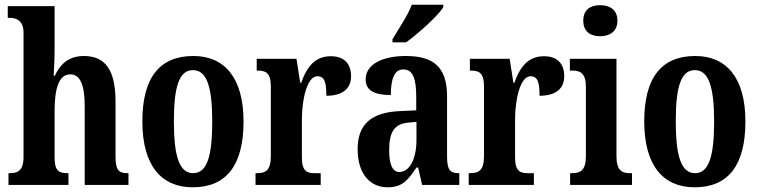

<svg xmlns="http://www.w3.org/2000/svg" viewBox="-20 -786 3225 816"><path d="M16 0H271V-50H268C232 -50 212 -58 212 -116V-312C212 -400 226 -470 279 -470C323 -470 340 -420 340 -334V0H526V-50H524C487 -50 471 -59 471 -121V-354C471 -489 427 -548 337 -548C266 -548 233 -507 213 -464H208C209 -484 212 -529 212 -570V-760H13V-710H24C44 -710 80 -702 80 -648V-119C80 -59 54 -50 21 -50H16Z M799 10C941 10 1015 -82 1015 -270C1015 -457 933 -548 802 -548C659 -548 585 -457 585 -270C585 -82 666 10 799 10ZM801 -50C741 -50 719 -125 719 -270C719 -414 740 -488 800 -488C860 -488 882 -414 882 -270C882 -125 861 -50 801 -50Z M1066 0H1343V-50H1317C1285 -50 1263 -58 1263 -117V-277C1263 -364 1285 -462 1329 -462C1360 -462 1367 -434 1367 -379C1433 -379 1472 -407 1472 -462C1472 -512 1446 -547 1386 -547C1321 -547 1285 -505 1260 -434H1256L1240 -536H1071V-486H1074C1110 -486 1131 -477 1131 -418V-122C1131 -59 1107 -50 1070 -50H1066Z M1648 -619V-606H1706C1761 -646 1844 -721 1864 -756V-766H1730C1714 -721 1674 -664 1648 -619ZM1627 10C1689 10 1713 -19 1750 -74H1757L1774 0H1932V-50H1929C1892 -50 1880 -66 1880 -121V-377C1880 -502 1821 -548 1705 -548C1609 -548 1534 -515 1534 -448C1534 -403 1569 -382 1641 -382C1641 -450 1656 -491 1694 -491C1736 -491 1749 -449 1749 -374V-317L1682 -314C1560 -309 1500 -260 1500 -152C1500 -42 1557 10 1627 10ZM1677 -55C1647 -55 1634 -90 1634 -147C1634 -222 1654 -260 1716 -265L1750 -268V-191C1750 -111 1721 -55 1677 -55Z M1972 0H2249V-50H2223C2191 -50 2169 -58 2169 -117V-277C2169 -364 2191 -462 2235 -462C2266 -462 2273 -434 2273 -379C2339 -379 2378 -407 2378 -462C2378 -512 2352 -547 2292 -547C2227 -547 2191 -505 2166 -434H2162L2146 -536H1977V-486H1980C2016 -486 2037 -477 2037 -418V-122C2037 -59 2013 -50 1976 -50H1972Z M2531 -632C2571 -632 2604 -652 2604 -698C2604 -745 2571 -764 2531 -764C2489 -764 2459 -745 2459 -698C2459 -652 2489 -632 2531 -632ZM2403 0H2666V-50H2657C2622 -50 2600 -63 2600 -122V-536H2402V-486H2414C2447 -486 2470 -473 2470 -418V-121C2470 -63 2447 -50 2412 -50H2403Z M2932 10C3074 10 3148 -82 3148 -270C3148 -457 3066 -548 2935 -548C2792 -548 2718 -457 2718 -270C2718 -82 2799 10 2932 10ZM2934 -50C2874 -50 2852 -125 2852 -270C2852 -414 2873 -488 2933 -488C2993 -488 3015 -414 3015 -270C3015 -125 2994 -50 2934 -50Z"/></svg>

Font: Noto Serif Georgian ExtraCondensed Bold
Style: Regular
Weight: 700
Width: 2
Designer: Monotype Design Team, Akaki Razmadze
Foundry: Google LLC
Version: Version 2.003